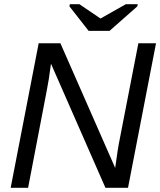

<svg xmlns="http://www.w3.org/2000/svg" viewBox="-20 -894 763 914"><path d="M202.1 -460.4 113.8 0H30.8L164.1 -688H267.6L528.3 -94.7Q534.7 -141.1 540 -175.8Q545.4 -210.4 550.3 -233.4L638.7 -688H722.7L589.4 0H481.9L222.7 -590.8Q217.3 -549.3 212.2 -516.6Q207 -483.9 202.1 -460.4ZM633.8 -863.8 501.5 -747.1H401.9L310.5 -863.8L312.5 -874H357.9L458 -806.2H459L579.1 -874H635.7Z"/></svg>

Font: Arimo
Style: Italic
Weight: 400
Italic angle: -12°
Designer: Steve Matteson
Foundry: Monotype Imaging Inc.
Version: Version 1.33